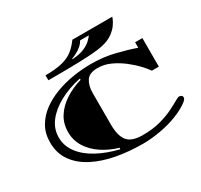

<svg xmlns="http://www.w3.org/2000/svg" viewBox="-162 -980 1267 1212"><g transform="rotate(-30 471.5 -374.0)"><path d="M556 22Q454 22 363 5Q272 -12 201.5 -48.5Q131 -85 90.5 -142Q50 -199 50 -278Q50 -343 78 -392Q106 -441 153.5 -476.5Q201 -512 262 -535Q323 -558 389.5 -568.5Q456 -579 521 -579Q608 -579 687 -560Q766 -541 831 -518V-558H884V-350H833Q819 -371 789.5 -402.5Q760 -434 720.5 -464.5Q681 -495 636 -515.5Q591 -536 544 -536Q483 -536 461 -501.5Q439 -467 439 -415V-185Q439 -102 470 -64Q501 -26 581 -26Q652 -26 707 -40.5Q762 -55 802 -74.5Q842 -94 866.5 -108.5Q891 -123 900 -123Q906 -123 914.5 -119Q923 -115 923 -103Q923 -92 906 -78Q889 -64 862 -49.5Q835 -35 804 -23Q750 -2 683 10Q616 22 556 22ZM412 -20 414 -30Q346 -50 293.5 -85.5Q241 -121 211 -169.5Q181 -218 181 -278Q181 -339 211 -387Q241 -435 294 -470Q347 -505 415 -525L413 -534Q325 -515 257.5 -478Q190 -441 151.5 -390.5Q113 -340 113 -278Q113 -216 151.5 -165Q190 -114 257.5 -77.5Q325 -41 412 -20ZM237 -624V-660Q315 -660 363 -673Q411 -686 441 -710.5Q471 -735 496 -770H787Q787 -770 781 -754.5Q775 -739 759.5 -717Q744 -695 715 -674Q686 -653 639 -642Q610 -635 564.5 -631.5Q519 -628 468.5 -626.5Q418 -625 371 -624.5Q324 -624 291 -624ZM435 -663Q487 -666 520.5 -680Q554 -694 573 -712Q592 -730 600 -742H536Q527 -724 509 -708.5Q491 -693 470.5 -682.5Q450 -672 435 -667Z"/></g></svg>

Font: Diplomata
Style: Regular
Weight: 400
Designer: Eduardo Rodriguez Tunni
Foundry: Eduardo Rodriguez Tunni
Version: Version 1.002; ttfautohint (v1.8.4.7-5d5b);gftools[0.9.23]